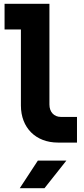

<svg xmlns="http://www.w3.org/2000/svg" viewBox="-20 -750 440 1010"><path d="M385 0V-135H300C264 -135 240 -161 240 -200V-730H4V-595H90V-195C90 -78 168 0 285 0ZM214 240 329 95H179L84 240Z"/></svg>

Font: Tekne LDO ExtraBold
Style: Regular
Weight: 800
Monospace: yes
Designer: Alessio Laiso, Mario Rullo, Paolo Rosset
Foundry: Alessio Laiso
Version: Version 1.000;hotconv 1.0.109;makeotfexe 2.5.65596